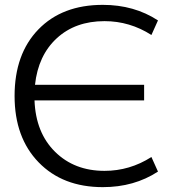

<svg xmlns="http://www.w3.org/2000/svg" viewBox="-20 -760 740 790"><path d="M122 -347Q127 -214 206.5 -135.5Q286 -57 410 -57Q514 -57 603 -114L630 -54Q532 10 403 10Q238 10 139 -92Q40 -194 40 -365Q40 -538 138 -639Q236 -740 403 -740Q532 -740 630 -676L603 -616Q514 -673 410 -673Q290 -673 213.5 -602.5Q137 -532 124 -411H573V-347Z"/></svg>

Font: Mplus 1p
Style: Regular
Weight: 400
Version: Version 1.061